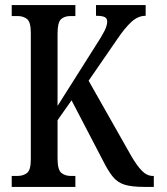

<svg xmlns="http://www.w3.org/2000/svg" viewBox="-20 -734 655 754"><path d="M26 0V-43H48Q71 -43 86 -54.5Q101 -66 101 -108V-605Q101 -647 86.5 -659Q72 -671 49 -671H26V-714H276V-671H257Q233 -671 219.5 -658.5Q206 -646 206 -602V-318L354 -552Q379 -590 390 -612Q401 -634 401 -649Q401 -662 391 -667Q381 -672 357 -672V-714H552V-672Q522 -672 496 -648Q470 -624 441 -581L328 -417L494 -124Q517 -84 537 -63.5Q557 -43 581 -43H584V0H547Q498 0 470 -8.5Q442 -17 423.5 -39.5Q405 -62 385 -102L261 -340L206 -262V-112Q206 -68 220.5 -55.5Q235 -43 259 -43H276V0Z"/></svg>

Font: Noto Serif ExtraCondensed Medium
Style: Regular
Weight: 500
Width: 2
Designer: Monotype Design Team
Foundry: Monotype Imaging Inc.
Version: Version 2.015